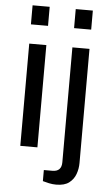

<svg xmlns="http://www.w3.org/2000/svg" viewBox="-60 -762 565 984"><g transform="rotate(5 222.0 -270.5)"><path d="M67 0V-526H155V0ZM67 -625V-723H155V-625ZM267 182Q249 182 230 178Q211 174 198 170V113H242Q289 113 289 65V-526H377V61Q377 91 367 118.5Q357 146 333.5 164Q310 182 267 182ZM289 -625V-723H377V-625Z"/></g></svg>

Font: Archivo VF Beta
Style: Regular
Weight: 400
Designer: Hector Gatti
Foundry: Omnibus-Type
Version: Version 1.002